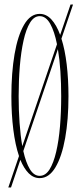

<svg xmlns="http://www.w3.org/2000/svg" viewBox="-20 -772 351 844"><path d="M16.5 52 63.5 -86Q47 -135 38.5 -202.5Q30 -270 30 -349Q30 -452 44 -533.8Q58 -615.5 85.8 -663.2Q113.5 -711 154.5 -711Q183.5 -711 206 -686.5Q228.5 -662 244.5 -618.5L290 -752H301L250 -602Q265.5 -553.5 273.2 -488.8Q281 -424 281 -349Q281 -246.5 266.5 -165.2Q252 -84 223.8 -36.5Q195.5 11 154.5 11Q127.5 11 106.2 -10.2Q85 -31.5 69.5 -69.5L28.5 52ZM62 -349Q62 -288.5 66 -232Q70 -175.5 78 -129.5L230.5 -577.5Q219.5 -633.5 200.8 -667.2Q182 -701 154.5 -701Q129.5 -701 112 -672.2Q94.5 -643.5 83.5 -594Q72.5 -544.5 67.2 -481.2Q62 -418 62 -349ZM154.5 1Q180 1 197.8 -27.2Q215.5 -55.5 227 -104.8Q238.5 -154 243.8 -217Q249 -280 249 -349Q249 -405.5 245.5 -458.5Q242 -511.5 234.5 -556L82.5 -108Q93.5 -58 111.2 -28.5Q129 1 154.5 1Z"/></svg>

Font: Imbue 100pt Thin
Style: Regular
Weight: 100
Designer: Tyler Finck
Foundry: Etcetera Type Company
Version: Version 1.102; ttfautohint (v1.8.3)